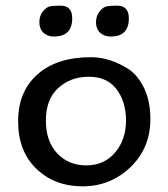

<svg xmlns="http://www.w3.org/2000/svg" viewBox="-20 -646 595 678"><path d="M511 -226Q511 -123 440.5 -55.5Q370 12 271.5 12Q173 12 108.5 -50Q44 -112 44 -217.5Q44 -323 112.5 -383.5Q181 -444 301 -444Q368 -444 434 -402Q468 -379 489.5 -333.5Q511 -288 511 -226ZM285 -62Q348 -62 386.5 -107.5Q425 -153 425 -220Q425 -287 391.5 -331Q358 -375 293.5 -375Q229 -375 185.5 -335Q142 -295 142 -221Q142 -147 182 -104.5Q222 -62 285 -62ZM194 -626Q235 -626 235 -581Q235 -517 170 -517Q148 -517 133.5 -530.5Q119 -544 119 -567.5Q119 -591 132 -606.5Q145 -622 158.5 -624Q172 -626 194 -626ZM394 -626Q435 -626 435 -581Q435 -517 371 -517Q348 -517 333.5 -530.5Q319 -544 319 -567Q319 -590 332 -606Q345 -622 359 -624Q373 -626 394 -626Z"/></svg>

Font: Cagliostro
Style: Regular
Weight: 400
Designer: Matthew Desmond
Foundry: Matthew Desmond
Version: Version